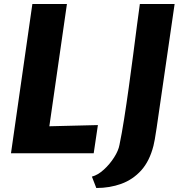

<svg xmlns="http://www.w3.org/2000/svg" viewBox="-20 -767 908 961"><path d="M35 0 142 -747H315L227 -135L470 -141L449 0ZM462 174 440 117Q469.5 109.5 499.5 82.2Q529.5 55 551.2 20.8Q573 -13.5 578 -42Q589.5 -96.5 601.2 -171.2Q613 -246 624.5 -329Q636 -412 646.5 -492.5Q657 -573 665.5 -639.5Q674 -706 680 -747H854L764 -127Q759 -92 754.8 -69.5Q750.5 -47 748 -37Q728.5 39.5 686.8 85.8Q645 132 587.2 153Q529.5 174 462 174Z"/></svg>

Font: Merriweather Sans ExtraBold
Style: Italic
Weight: 800
Italic angle: -7.5°
Designer: Eben Sorkin
Foundry: Eben Sorkin
Version: Version 2.001; ttfautohint (v1.8.3)